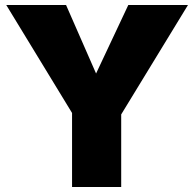

<svg xmlns="http://www.w3.org/2000/svg" viewBox="-20 -745 774 765"><path d="M729 -725.1 462.9 -289.1V0H267.1V-294.9L4.9 -725.1H243.2L362.8 -452.1L491.2 -725.1Z"/></svg>

Font: Stilu Bold
Style: Regular
Weight: 700
Designer: Genilson Lima Santos
Foundry: Genilson Lima Santos
Version: Version 1.200;PS 001.200;hotconv 1.0.88;makeotf.lib2.5.64775